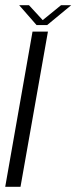

<svg xmlns="http://www.w3.org/2000/svg" viewBox="-25 -715 292 735"><path d="M-5 0H53.5L158.5 -594H99.5ZM115 -619H155.5L247.5 -695H208.5L138.5 -638L86 -695H48.5Z"/></svg>

Font: Anybody SemiCondensed Light
Style: Italic
Weight: 300
Width: 4
Italic angle: -10°
Version: Version 1.113;gftools[0.9.25]